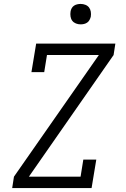

<svg xmlns="http://www.w3.org/2000/svg" viewBox="-20 -957 640 977"><path d="M42 0 51 -58 483 -677H219L205 -590H140L164 -735H567L558 -677L127 -58H390L404 -145H470L446 0ZM390 -833Q378 -833 366.5 -837.5Q355 -842 348 -851Q341 -860 339 -872.5Q337 -885 339 -898Q340 -906 344.5 -914.5Q349 -923 356.5 -928Q364 -933 373 -935Q382 -937 390 -937Q403 -937 414.5 -932.5Q426 -928 433 -919Q440 -910 442 -897.5Q444 -885 442 -872Q440 -864 435.5 -855.5Q431 -847 423.5 -842Q416 -837 407.5 -835Q399 -833 390 -833Z"/></svg>

Font: Iosevka Slab LtExObl
Style: Regular
Weight: 300
Width: 7
Italic angle: -9°
Monospace: yes
Designer: Belleve Invis
Foundry: Belleve Invis
Version: Version 11.1.0; ttfautohint (v1.8.3)